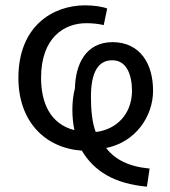

<svg xmlns="http://www.w3.org/2000/svg" viewBox="-20 -551 639 720"><path d="M475 -209C474 -122 416 -65 339 -56C326 -89 321 -137 321 -187C321 -280 348 -325 401 -325C455.3 -325 475 -270.1 475 -209ZM261 -220C254.4 -195 251.4 -167.1 251.4 -139.4C251.4 -112.8 254.1 -86.5 259 -63C168 -86 134 -166 134 -259C134 -410 221 -464 303 -464C326 -464 347 -462 369 -457L382 -519C365 -526 332 -531 299 -531C178 -531 49 -453 49 -259C49 -96 148 4 287 14C332 90 408 138 531 149L541 81C463 74 411 47 378 4C488 -18 554 -114 554 -211C554 -310 507 -392 403 -393C300 -393 263 -308 261 -220Z"/></svg>

Font: Repo
Style: Regular
Weight: 400
Designer: Stefan Peev
Foundry: Context Ltd
Version: Version 0.000